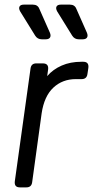

<svg xmlns="http://www.w3.org/2000/svg" viewBox="-20 -810 402 830"><path d="M66 0Q41 0 44 -26L112 -514Q115 -536 137 -536H165Q191 -536 188 -510L184 -481Q209 -510 246.5 -526.5Q284 -543 332 -543H340Q365 -543 362 -517L358 -490Q355 -468 333 -468H308Q250 -468 210.5 -431Q171 -394 160 -320L119 -22Q116 0 94 0ZM321 -640Q302 -640 292 -656L227 -761Q220 -774 224.5 -782Q229 -790 243 -790H282Q303 -790 310 -772L356 -668Q361 -655 356 -647.5Q351 -640 337 -640ZM161 -640Q142 -640 132 -656L67 -761Q60 -774 64.5 -782Q69 -790 83 -790H122Q143 -790 150 -772L196 -668Q201 -655 196 -647.5Q191 -640 177 -640Z"/></svg>

Font: Pitagon Sans Text
Style: Italic
Weight: 400
Italic angle: -8°
Designer: Travis Tran
Foundry: Pitagon
Version: Version 1.001; ttfautohint (v1.8.4.7-5d5b);gftools[0.9.26]